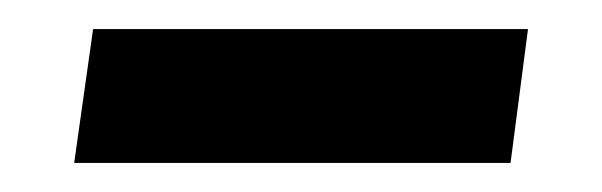

<svg xmlns="http://www.w3.org/2000/svg" viewBox="-20 -245 414 132"><path d="M44 -225H343L331 -133H31Z"/></svg>

Font: Genos Thin ExtraBold
Style: Italic
Weight: 800
Italic angle: -8°
Version: Version 1.010